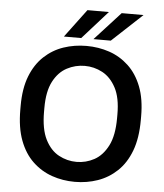

<svg xmlns="http://www.w3.org/2000/svg" viewBox="-60 -953 870 1016"><g transform="rotate(5 375.0 -444.5)"><path d="M375 11Q311 11 253.5 -9Q196 -29 151 -71.5Q106 -114 80.5 -181.5Q55 -249 55 -345V-365Q55 -457 80.5 -522.5Q106 -588 151 -630Q196 -672 253.5 -691.5Q311 -711 375 -711Q439 -711 496.5 -691.5Q554 -672 599 -630Q644 -588 669.5 -522.5Q695 -457 695 -365V-345Q695 -249 669.5 -181.5Q644 -114 599 -71.5Q554 -29 496.5 -9Q439 11 375 11ZM375 -95Q425 -95 469 -119Q513 -143 541 -197.5Q569 -252 569 -345V-365Q569 -453 541 -505.5Q513 -558 469 -581.5Q425 -605 375 -605Q325 -605 280.5 -581.5Q236 -558 208.5 -505.5Q181 -453 181 -365V-345Q181 -252 208.5 -197.5Q236 -143 280.5 -119Q325 -95 375 -95ZM251 -750 363 -900H477L343 -750ZM408 -750 545 -900H661L500 -750Z"/></g></svg>

Font: Golos Text Medium
Style: Regular
Weight: 500
Designer: A.Korolkova, Vitaly Kuzmin
Foundry: ParaType Ltd
Version: Version 2.004